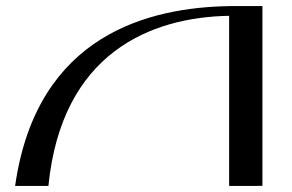

<svg xmlns="http://www.w3.org/2000/svg" viewBox="-20 -616 967 635"><path d="M847.9 -1.2V-596H737.8V-595.8C479 -591.3 101.5 -505.8 30 -1H140.1C183.9 -441.6 479.1 -559.2 737.8 -563.7V-1Z"/></svg>

Font: Novoposelensky
Style: Regular
Weight: 400
Designer: Sasha Pavljenko
Version: Version 1.002;Fontself Maker 3.5.4